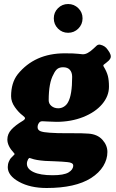

<svg xmlns="http://www.w3.org/2000/svg" viewBox="-20 -751 579 955"><path d="M268.3 -608.9Q247.6 -629.9 247.6 -659.7Q247.6 -689.5 268.3 -710.2Q289.1 -731 318.8 -731Q348.6 -731 369.6 -710.2Q390.6 -689.5 390.6 -659.7Q390.6 -629.9 369.6 -608.9Q348.6 -587.9 318.8 -587.9Q289.1 -587.9 268.3 -608.9ZM35.2 -272.5Q35.2 -338.9 67.9 -381.3Q152.3 -485.8 301.8 -485.8Q350.1 -485.8 367.7 -483.4Q389.6 -481 392.1 -481Q404.3 -481 416.5 -487.8Q430.2 -495.1 445.3 -509.5Q460.4 -523.9 461.9 -524.9Q469.2 -530.3 478 -528.8Q502.9 -523.4 515.1 -504.4Q537.1 -476.6 528.8 -460.4Q525.4 -454.1 520.5 -449.2Q515.6 -444.3 507.6 -438.2Q499.5 -432.1 498.5 -431.2Q491.7 -426.8 495.1 -420.9Q511.2 -394.5 516.6 -373Q522 -351.6 522 -319.8Q522 -272.9 488 -232.9Q454.1 -192.9 393.8 -168.9Q333.5 -145 260.7 -145Q246.1 -145 219.7 -146.5Q193.4 -147.9 190.9 -147.9Q179.2 -147.9 174.3 -140.1Q167 -130.9 167 -118.2Q167 -104.5 180.9 -98.6Q194.8 -92.8 227.5 -90.8Q261.7 -87.9 327.1 -88.4Q392.6 -88.9 419.4 -86.4Q464.4 -83.5 489.3 -55.9Q514.2 -28.3 514.2 4.9Q514.2 41 493.7 75Q473.1 108.9 432.6 134.8Q354.5 184.1 211.9 184.1Q130.4 184.1 74.5 153.3Q18.6 122.6 18.6 80.1Q18.6 64.9 24.2 52.5Q29.8 40 33.7 35.9Q37.6 31.7 49.8 19.5Q53.2 16.1 53.2 15.1L48.8 9.3Q16.6 -24.9 16.6 -57.1Q16.6 -84.5 36.4 -106.2Q56.2 -127.9 92.3 -149.4Q104.5 -156.7 104.5 -163.1Q104.5 -167.5 93.3 -176.3Q72.8 -191.4 54 -218Q35.2 -244.6 35.2 -272.5ZM270 -212.4Q285.2 -212.4 298.3 -220.7Q311.5 -229 318.8 -243.2Q338.9 -279.3 338.9 -368.7Q338.9 -390.6 327.6 -403.6Q316.4 -416.5 293.9 -416.5Q276.4 -416.5 265.6 -408.4Q254.9 -400.4 246.1 -381.3Q222.2 -339.8 222.2 -252Q222.2 -235.4 235.8 -223.9Q249.5 -212.4 270 -212.4ZM113.8 63.5Q113.8 89.4 147 105Q180.2 120.6 241.7 120.6Q297.4 120.6 320.8 106.7Q344.2 92.8 344.2 72.3Q344.2 57.6 314.5 55.2Q290 52.7 253.2 51.3Q216.3 49.8 204.1 49.3Q158.2 45.9 136.7 37.6Q129.4 34.7 127 34.7Q124.5 34.7 120.1 40.5Q113.8 52.2 113.8 63.5Z"/></svg>

Font: Cooper* ExtraBold
Style: Italic
Weight: 800
Italic angle: -7°
Designer: Owen Earl
Foundry: indestructible type*
Version: Version 0.001